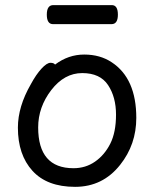

<svg xmlns="http://www.w3.org/2000/svg" viewBox="-20 -705 602 749"><path d="M266.6 -48.8Q314 -48.8 350.8 -74.5Q387.7 -100.1 410.2 -144.5Q432.6 -189 432.6 -257.8Q432.6 -326.2 401.6 -373Q370.6 -419.9 300.8 -419.9Q231 -419.9 179.9 -353.5Q128.9 -287.1 128.9 -208Q128.9 -48.8 266.6 -48.8ZM272.9 23.9Q163.6 23.9 106.7 -38.6Q49.8 -101.1 49.8 -207Q49.8 -289.1 100.6 -377Q120.6 -414.1 141.6 -437Q162.6 -460 176.8 -460Q189.9 -460 194.8 -453.1Q246.6 -492.2 308.6 -492.2Q370.6 -492.2 416 -461.9Q511.7 -398.9 511.7 -245.1Q511.7 -141.1 448.7 -62Q380.9 23.9 272.9 23.9ZM415 -610.8H187Q162.6 -610.8 162.6 -647.9Q162.6 -685.1 188 -685.1H416Q439.9 -685.1 439.9 -647.9Q439.9 -610.8 415 -610.8Z"/></svg>

Font: LXGW WenKai GB Screen
Style: Regular
Weight: 400
Designer: LXGW / Fontworks Inc.
Foundry: LXGW / Fontworks Inc.
Version: Version 1.321;February 19, 2024;FontCreator 14.0.0.2901 64-b